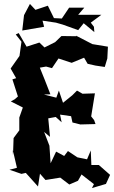

<svg xmlns="http://www.w3.org/2000/svg" viewBox="-20 -918 579 975"><path d="M458 -308 443 -327 462 -444 399 -442 371 -458 347 -434 300 -396 279 -458 266 -422 203 -438 236 -439C217 -488 198 -537 178 -585L180 -574L214 -580L244 -572L277 -621L344 -599L407 -625L425 -594L465 -585L512 -578L525 -621L528 -681L449 -694C420 -709 393 -723 366 -737L368 -734L292 -735L260 -704L206 -677L180 -702L115 -681L75 -750L60 -743L89 -706L79 -634L34 -570L62 -521L43 -515L71 -428L55 -414L35 -403L96 -372L78 -321V-256L49 -217L46 -128L45 -156L66 -66L28 -56L89 -35L111 -40L173 29L183 -36L211 -4L286 -16L332 19L376 0L394 -32L457 17L447 37L518 16L539 -30L482 -80H444L441 -154L422 -109L373 -119L325 -151L306 -126L265 -148L237 -89L231 -178L204 -248L234 -223L225 -317L263 -324L293 -297L285 -336L341 -328L348 -296L388 -286L465 -288ZM457 -782 441 -803 495 -843H377L408 -879H331L294 -824L254 -826L223 -889L160 -868L132 -898L102 -841L93 -763L204 -782L196 -813L264 -803L299 -793L377 -765L405 -800L459 -755Z"/></svg>

Font: Asimov Aggro
Style: Condensed
Weight: 500
Designer: Google
Version: Version 2.000980; 2014